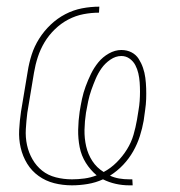

<svg xmlns="http://www.w3.org/2000/svg" viewBox="-20 -548 540 576"><path d="M368 8Q347 8 327 3.5Q307 -1 289 -10Q267 0 243 4Q219 8 196 8Q168 8 142.5 1.5Q117 -5 96 -20Q75 -35 61.5 -57Q48 -79 42 -105Q36 -131 37.5 -158.5Q39 -186 43 -213L63 -333Q67 -359 75 -384Q83 -409 97.5 -432Q112 -455 132 -474Q152 -493 176 -505.5Q200 -518 226 -523Q252 -528 278 -528L277 -510Q254 -510 230.5 -505.5Q207 -501 185 -489.5Q163 -478 144.5 -460Q126 -442 113.5 -421Q101 -400 93.5 -377Q86 -354 82 -330L62 -210Q59 -186 57.5 -161Q56 -136 61 -113Q66 -90 77.5 -70Q89 -50 106.5 -36Q124 -22 147.5 -16Q171 -10 196 -10Q214 -10 233 -12.5Q252 -15 270 -22Q251 -38 237.5 -59.5Q224 -81 219 -106.5Q214 -132 214.5 -159Q215 -186 219 -213Q222 -232 226 -251Q230 -270 237 -289Q244 -308 253 -326.5Q262 -345 275 -361Q288 -377 306.5 -387.5Q325 -398 344 -398Q361 -398 374.5 -391Q388 -384 396 -371.5Q404 -359 409 -344.5Q414 -330 416 -314.5Q418 -299 418.5 -283Q419 -267 418.5 -251Q418 -235 415.5 -218.5Q413 -202 411 -186Q407 -163 399.5 -139.5Q392 -116 379.5 -94Q367 -72 349.5 -53.5Q332 -35 310 -21Q323 -15 337.5 -12.5Q352 -10 368 -10H377L378 8ZM291 -32Q312 -43 330 -61Q348 -79 361 -100Q374 -121 380.5 -143.5Q387 -166 391 -189Q393 -203 395.5 -217Q398 -231 399 -245Q400 -259 400 -273Q400 -287 399 -301Q398 -315 395 -328Q392 -341 386 -352.5Q380 -364 369 -372Q358 -380 344 -380Q327 -380 311 -369Q295 -358 284.5 -343Q274 -328 267 -311.5Q260 -295 254 -278Q248 -261 244.5 -244Q241 -227 238 -210Q234 -184 233.5 -158.5Q233 -133 238.5 -109Q244 -85 257 -65Q270 -45 291 -32Z"/></svg>

Font: Iosevka Thin
Style: Italic
Weight: 100
Italic angle: -9°
Monospace: yes
Designer: Belleve Invis
Foundry: Belleve Invis
Version: Version 32.5.0; ttfautohint (v1.8.4)